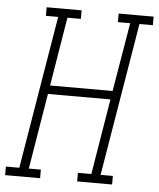

<svg xmlns="http://www.w3.org/2000/svg" viewBox="-87 -780 682 826"><g transform="rotate(5 254.5 -367.5)"><path d="M-34 0V-37H24L134 -698H81V-735H232V-698H174L125 -401H395L445 -698H392V-735H543V-698H485L375 -37H428V0H277V-37H335L389 -364H119L65 -37H117V0Z"/></g></svg>

Font: Iosevka Slab XLtObl
Style: Regular
Weight: 200
Italic angle: -9°
Monospace: yes
Designer: Belleve Invis
Foundry: Belleve Invis
Version: Version 11.1.1; ttfautohint (v1.8.3)